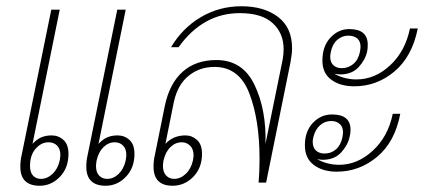

<svg xmlns="http://www.w3.org/2000/svg" viewBox="-20 -584 1356 614"><path d="M49 -87 144 -553H171L84 -124Q98 -139 112.5 -145Q127 -151 145 -151Q167 -151 183 -136.5Q199 -122 199 -92Q199 -47 171.5 -18.5Q144 10 107 10Q45 10 45 -51Q45 -70 49 -87ZM260 -87 355 -553H382L295 -124Q309 -139 323.5 -145Q338 -151 356 -151Q378 -151 394 -136.5Q410 -122 410 -92Q410 -47 382.5 -18.5Q355 10 318 10Q256 10 256 -51Q256 -70 260 -87ZM111 -12Q131 -12 148 -28Q165 -44 171 -71Q173 -83 173 -88Q173 -108 162.5 -118.5Q152 -129 135 -129Q112 -129 94 -108.5Q76 -88 76 -53Q76 -33 85.5 -22.5Q95 -12 111 -12ZM323 -12Q343 -12 359.5 -28Q376 -44 382 -71Q384 -83 384 -88Q384 -108 373.5 -118.5Q363 -129 347 -129Q327 -129 311 -113.5Q295 -98 289 -71Q287 -59 287 -53Q287 -33 297 -22.5Q307 -12 323 -12Z M471 -51Q471 -70 475 -87L507 -245Q522 -317 564 -354.5Q606 -392 672 -392Q756 -392 794 -312.5Q832 -233 829 -124L884 -394Q887 -411 887 -427Q887 -478 852 -510Q817 -542 747 -542Q629 -542 551 -433H527Q563 -494 622 -529Q681 -564 752 -564Q824 -564 869 -530Q914 -496 914 -430Q914 -412 909 -385L831 0H807Q810 -36 810 -76Q810 -200 777.5 -285Q745 -370 666 -370Q618 -370 583 -341.5Q548 -313 536 -258L509 -124Q534 -151 573 -151Q594 -151 610 -136.5Q626 -122 626 -92Q626 -47 598 -18.5Q570 10 532 10Q471 10 471 -51ZM597 -71Q599 -83 599 -87Q599 -107 588 -118Q577 -129 561 -129Q541 -129 525 -113.5Q509 -98 503 -71Q501 -59 501 -54Q501 -34 511 -23Q521 -12 537 -12Q557 -12 574 -28Q591 -44 597 -71Z M1097 -491Q1156 -491 1156 -441Q1156 -427 1154 -419Q1148 -392 1126.5 -369Q1105 -346 1068 -346Q1063 -346 1049 -348Q1082 -330 1120 -330Q1179 -330 1227.5 -375Q1276 -420 1291 -493H1316Q1298 -403 1241.5 -355.5Q1185 -308 1113 -308Q1068 -308 1039.5 -329Q1011 -350 1011 -390Q1011 -436 1036.5 -463.5Q1062 -491 1097 -491ZM1073 -366Q1094 -366 1110 -379.5Q1126 -393 1131 -418Q1133 -430 1133 -434Q1133 -452 1122.5 -461Q1112 -470 1094 -470Q1074 -470 1058.5 -456.5Q1043 -443 1038 -418Q1036 -408 1036 -403Q1036 -385 1046 -375.5Q1056 -366 1073 -366ZM1042 -218Q1101 -218 1101 -169Q1101 -158 1098 -146Q1092 -119 1070.5 -96Q1049 -73 1012 -73Q1006 -73 994 -75Q1027 -57 1065 -57Q1123 -57 1172 -102Q1221 -147 1236 -220H1260Q1243 -130 1186 -82.5Q1129 -35 1057 -35Q1012 -35 983.5 -56.5Q955 -78 955 -119Q955 -164 980.5 -191Q1006 -218 1042 -218ZM1018 -93Q1039 -93 1054.5 -106.5Q1070 -120 1075 -145Q1077 -157 1077 -161Q1077 -178 1066.5 -187.5Q1056 -197 1039 -197Q1019 -197 1003.5 -183.5Q988 -170 982 -145Q980 -135 980 -131Q980 -112 990.5 -102.5Q1001 -93 1018 -93Z"/></svg>

Font: Trirong Thin
Style: Italic
Weight: 250
Italic angle: -12°
Designer: Katatrad Team
Foundry: CadsonDemak
Version: Version 1.001